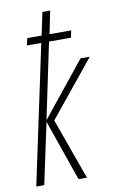

<svg xmlns="http://www.w3.org/2000/svg" viewBox="-87 -808 514 855"><g transform="rotate(-10 170.5 -380.5)"><path d="M6 0H42L101 -276L197 0H235L136 -276L341 -528H299L102 -283L174 -626H273L280 -658H182L203 -761H168L146 -658H81L74 -626H139Z"/></g></svg>

Font: Noto Sans ExtraCondensed ExtraLight
Style: Italic
Weight: 200
Width: 2
Italic angle: -12°
Designer: Monotype Design Team
Foundry: Monotype Imaging Inc.
Version: Version 2.013